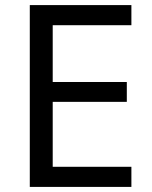

<svg xmlns="http://www.w3.org/2000/svg" viewBox="-20 -734 596 754"><path d="M496 0H97V-714H496V-635H187V-412H478V-334H187V-79H496Z"/></svg>

Font: Noto Sans Modi
Style: Regular
Weight: 400
Designer: Monotype Design Team
Foundry: Monotype Imaging Inc.
Version: Version 2.003; ttfautohint (v1.8.4.7-5d5b)